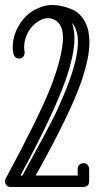

<svg xmlns="http://www.w3.org/2000/svg" viewBox="-20 -752 429 771"><path d="M292 -701Q325 -673 335 -626Q339 -605 339 -582Q339 -517 305 -420Q261 -295 131 -61Q126 -52 123 -47H292V-74Q292 -91 309 -96Q312 -97 315 -97Q332 -97 337 -80Q338 -77 338 -74V-24Q338 -6 321 -2Q318 -1 315 -1H23Q6 -1 1 -17Q0 -21 0 -24Q0 -30 3 -35Q134 -278 182 -398Q192 -423 199 -444Q232 -541 233 -601Q232 -615 231 -625Q225 -654 208 -667Q167 -696 120 -656Q109 -647 102 -637Q77 -602 77 -562Q77 -552 79 -544Q79 -541 79 -540Q78 -522 61 -517Q59 -517 58 -517H57H56Q39 -518 34 -535Q31 -549 31 -564Q32 -617 65 -664Q93 -703 135 -720Q186 -744 254 -720Q278 -712 292 -701ZM269 -660Q274 -647 276 -633Q279 -616 279 -598Q279 -533 243 -429Q193 -289 62 -47H70Q176 -240 204 -298Q240 -375 261 -435Q293 -525 293 -585Q293 -603 290 -616Q284 -644 269 -660Z"/></svg>

Font: Santa Chrismast Display
Style: Regular
Weight: 400
Designer: MUHAMMAD YONI
Version: Version 001.000